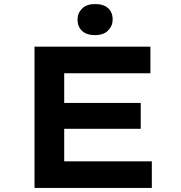

<svg xmlns="http://www.w3.org/2000/svg" viewBox="-20 -931 897 951"><path d="M151 0V-700H725V-568H298V-132H732V0ZM229 -293V-421H677V-293ZM451 -757Q409 -757 386.5 -778Q364 -799 364 -834Q364 -866 386.5 -888.5Q409 -911 451 -911Q493 -911 515.5 -890.5Q538 -870 538 -834Q538 -803 515.5 -780Q493 -757 451 -757Z"/></svg>

Font: Lexend Peta SemiBold
Style: Regular
Weight: 600
Designer: Bonnie Shaver-Troup, Thomas Jockin
Foundry: Lexend
Version: Version 1.007